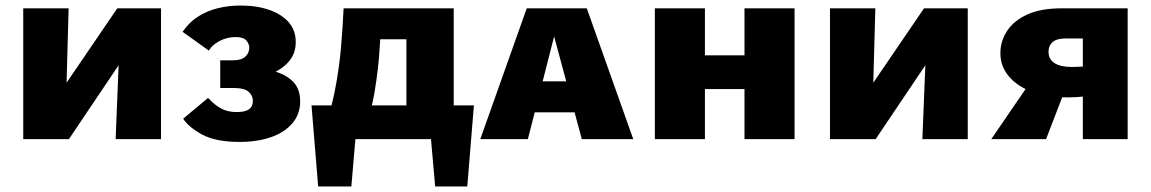

<svg xmlns="http://www.w3.org/2000/svg" viewBox="-20 -503 4160 694"><path d="M173 0 179 -143 404 -473H484V-379L229 0ZM64 0V-473H228L215 0ZM398 0 417 -473H562V0Z M846 10Q761 10 712 -16Q663 -42 642 -74L732 -149Q749 -131 764.5 -120Q780 -109 797 -103.5Q814 -98 836 -98Q866 -98 880 -108Q894 -118 894 -138Q894 -158 878.5 -171.5Q863 -185 822 -185H776V-285H822Q852 -285 866.5 -298Q881 -311 881 -331Q881 -344 870.5 -356.5Q860 -369 832 -369Q800 -369 773 -354.5Q746 -340 735 -320L640 -388Q664 -423 696.5 -443.5Q729 -464 768 -473.5Q807 -483 849 -483Q909 -483 954 -467Q999 -451 1024 -422Q1049 -393 1049 -351Q1049 -309 1023.5 -280Q998 -251 958.5 -236Q919 -221 875 -221V-257Q930 -257 972.5 -245Q1015 -233 1040 -207Q1065 -181 1065 -137Q1065 -90 1036.5 -57Q1008 -24 959 -7Q910 10 846 10Z M1137 0Q1173 -88 1189.5 -171Q1206 -254 1212.5 -330.5Q1219 -407 1222 -473H1361Q1357 -408 1352.5 -331.5Q1348 -255 1334 -171Q1320 -87 1284 0ZM1130 171 1106 -122H1275L1250 171ZM1156 0 1155 -122H1693L1614 0ZM1553 171 1527 -122H1693L1669 171ZM1449 0V-473H1620V0ZM1314 -361V-473H1517V-361Z M1716 0 1884 -473H2101L2269 0H2083L1965 -438H2000L1888 0ZM1827 -97 1868 -209H2104L2153 -97Z M2671 0V-473H2852V0ZM2347 0V-473H2528V0ZM2419 -181V-303H2778V-181Z M3089 0 3095 -143 3320 -473H3400V-379L3145 0ZM2980 0V-473H3144L3131 0ZM3314 0 3333 -473H3478V0Z M3894 0V-364H3831Q3800 -364 3785 -351Q3770 -338 3770 -316Q3770 -289 3791.5 -275Q3813 -261 3854 -261Q3874 -261 3903.5 -263Q3933 -265 3962 -267V-167Q3932 -158 3901.5 -154.5Q3871 -151 3840 -151Q3767 -151 3712.5 -170.5Q3658 -190 3627 -226.5Q3596 -263 3596 -311Q3596 -354 3620 -391Q3644 -428 3693 -450.5Q3742 -473 3819 -473H4056V0ZM3563 0 3706 -209 3825 -166 3761 0Z"/></svg>

Font: Ysabeau SC Black
Style: Regular
Weight: 900
Designer: Christian Thalmann (Catharsis Fonts)
Version: Version 2.001;gftools[0.9.30]; featfreeze: smcp